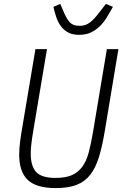

<svg xmlns="http://www.w3.org/2000/svg" viewBox="-20 -949 640 981"><path d="M220 -698 151 -287Q143 -239 140 -212Q137 -185 137 -164Q137 -101 164.5 -70.5Q192 -40 264 -40Q315 -40 347 -54Q379 -68 400 -96.5Q421 -125 433 -169Q445 -213 455 -273L526 -698H585L516 -283Q503 -204 486 -148Q469 -92 441.5 -56.5Q414 -21 371.5 -4.5Q329 12 265 12Q165 12 121.5 -30Q78 -72 78 -159Q78 -189 83 -227.5Q88 -266 95 -305L161 -698ZM385 -771Q350 -771 327.5 -783.5Q305 -796 290.5 -816Q276 -836 267.5 -861.5Q259 -887 253 -914L288 -929L305 -889Q321 -851 337.5 -834Q354 -817 386 -817Q402 -817 414.5 -821Q427 -825 438.5 -833.5Q450 -842 462.5 -855.5Q475 -869 490 -889L521 -929L557 -914Q542 -887 526.5 -861.5Q511 -836 491 -816Q471 -796 445 -783.5Q419 -771 385 -771Z"/></svg>

Font: IBM Plex Mono Light
Style: Italic
Weight: 300
Italic angle: -9°
Monospace: yes
Designer: Mike Abbink, Paul van der Laan, Pieter van Rosmalen
Foundry: Bold Monday
Version: Version 2.3